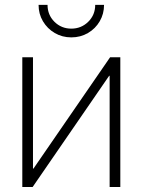

<svg xmlns="http://www.w3.org/2000/svg" viewBox="-20 -753 574 773"><path d="M464.4 0H421.4V-447.8H419.4L111.3 0H69.8V-522.5H112.8V-74.2H114.7L423.3 -522.5H464.4ZM267.1 -602.5Q230.5 -602.5 200.4 -620.1Q170.4 -637.7 152.8 -667.5Q135.3 -697.3 135.3 -733.4H171.4Q171.4 -692.9 199.2 -665.3Q227.1 -637.7 267.1 -637.7Q307.1 -637.7 335.2 -665.3Q363.3 -692.9 363.3 -733.4H398.9Q398.9 -697.3 381.6 -667.5Q364.3 -637.7 334.2 -620.1Q304.2 -602.5 267.1 -602.5Z"/></svg>

Font: Inter 28pt ExtraLight
Style: Regular
Weight: 250
Designer: Rasmus Andersson
Foundry: rsms
Version: Version 4.001;git-66647c0bb